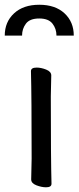

<svg xmlns="http://www.w3.org/2000/svg" viewBox="-43 -776 332 812"><path d="M151.9 16.1Q132.8 16.1 110.8 7.6Q88.9 -1 88.9 -17.1L90.8 -105Q90.8 -368.2 87.9 -475.1Q87.9 -490.2 111.8 -490.2Q130.9 -490.2 152.3 -481.7Q173.8 -473.1 173.8 -457L171.9 -368.2Q171.9 -105 174.8 1Q174.8 16.1 151.9 16.1ZM269 -625.5H195.8Q195.8 -654.3 179 -676Q162.1 -697.8 123 -697.8Q83 -697.8 66.7 -676Q50.3 -654.3 50.3 -625.5H-22.9Q-22.9 -683.1 16.4 -719.5Q55.7 -755.9 123 -755.9Q190.9 -755.9 230 -719.5Q269 -683.1 269 -625.5Z"/></svg>

Font: LXGW WenKai Screen R
Style: Regular
Weight: 400
Designer: Fontworks Inc.
Version: Version 1.235;May 31, 2022